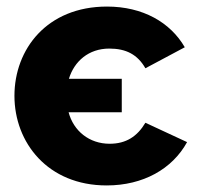

<svg xmlns="http://www.w3.org/2000/svg" viewBox="-20 -555 625 585"><path d="M305 10C416 10 505 -40 550 -122L423 -181C398 -139 364 -117 314 -117C252 -117 204 -156 189 -213H351V-315H190C206 -368 250 -407 313 -407C364 -407 399 -389 423 -347L543 -411C499 -487 415 -535 306 -535C123 -535 24 -405 24 -263C24 -121 125 10 305 10Z"/></svg>

Font: FIGSv2-sans-serif ExtraBold
Style: Regular
Weight: 800
Designer: Matt McInerney, Pablo Impallari, Rodrigo Fuenzalida,Mirko Velimirovic
Foundry: Matt McInerney, Pablo Impallari, Rodrigo Fuenzalida
Version: Version 4.021;hotconv 1.0.109;makeotfexe 2.5.65596